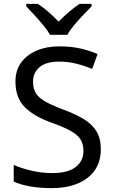

<svg xmlns="http://www.w3.org/2000/svg" viewBox="-20 -964 589 994"><path d="M502 -191Q502 -96 433 -43Q364 10 247 10Q187 10 136 1Q85 -8 51 -24V-110Q87 -94 140.5 -81Q194 -68 251 -68Q331 -68 371.5 -99Q412 -130 412 -183Q412 -218 397 -242Q382 -266 345.5 -286.5Q309 -307 244 -330Q153 -363 106.5 -411Q60 -459 60 -542Q60 -599 89 -639.5Q118 -680 169.5 -702Q221 -724 288 -724Q347 -724 396 -713Q445 -702 485 -684L457 -607Q420 -623 376.5 -634Q333 -645 286 -645Q219 -645 185 -616.5Q151 -588 151 -541Q151 -505 166 -481Q181 -457 215 -438Q249 -419 307 -397Q370 -374 413.5 -347.5Q457 -321 479.5 -284Q502 -247 502 -191ZM239 -784Q226 -807 204 -833.5Q182 -860 158 -886Q134 -912 116 -931V-944H176Q202 -927 230 -903Q258 -879 283 -852Q310 -879 338 -903Q366 -927 392 -944H454V-931Q435 -912 410.5 -886Q386 -860 363.5 -833.5Q341 -807 329 -784Z"/></svg>

Font: Noto Sans SignWriting
Style: Regular
Weight: 400
Designer: Monotype Design Team
Foundry: Monotype Imaging Inc.
Version: Version 2.004; ttfautohint (v1.8.4.7-5d5b)